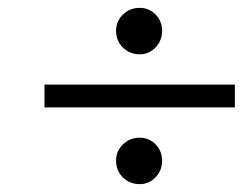

<svg xmlns="http://www.w3.org/2000/svg" viewBox="-20 -494 617 488"><path d="M275 -86Q275 -110 292.5 -127Q310 -144 335 -144Q359 -144 375.5 -127Q392 -110 392 -86Q392 -61 375.5 -43.5Q359 -26 335 -26Q310 -26 292.5 -43Q275 -60 275 -86ZM275 -416Q275 -440 292.5 -457Q310 -474 335 -474Q359 -474 375.5 -457Q392 -440 392 -416Q392 -391 375.5 -373.5Q359 -356 335 -356Q310 -356 292.5 -373Q275 -390 275 -416ZM93 -221V-279H577V-221Z"/></svg>

Font: Lingua Franca
Style: Italic
Weight: 400
Italic angle: -13°
Version: Version 1.19